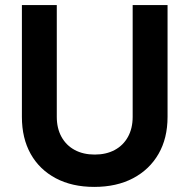

<svg xmlns="http://www.w3.org/2000/svg" viewBox="-20 -720 744 754"><path d="M350 14Q263 14 199 -20Q135 -54 100.5 -115.5Q66 -177 66 -261V-700H203V-261Q203 -216 221.5 -182.5Q240 -149 273.5 -131Q307 -113 352 -113Q397 -113 430.5 -131Q464 -149 482.5 -182.5Q501 -216 501 -261V-700H638V-261Q638 -177 602.5 -115.5Q567 -54 502.5 -20Q438 14 350 14Z"/></svg>

Font: Figtree
Style: Bold
Weight: 700
Designer: Erik Kennedy
Foundry: Erik Kennedy
Version: Version 2.001;gftools[0.9.30]